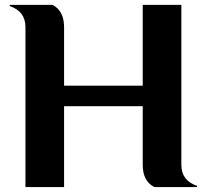

<svg xmlns="http://www.w3.org/2000/svg" viewBox="-20 -757 837 777"><path d="M83 0V-647.5Q83 -710.9 19.5 -732.4V-737.3H192.4Q239.3 -713.4 239.3 -647.5V-410.2H557.6V-737.3H713.9V-89.8Q713.9 -26.4 777.3 -4.9V0H604.5Q557.6 -23.9 557.6 -89.8V-327.1H239.3V0Z"/></svg>

Font: Berenika
Style: Bold
Weight: 700
Designer: Wojciech Kalinowski "wmk69" (wmk69@o2.pl)
Foundry: Wojciech Kalinowski "wmk69" (wmk69@o2.pl)
Version: Version 3.1.0; 2021-05-14